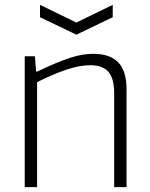

<svg xmlns="http://www.w3.org/2000/svg" viewBox="-20 -772 620 792"><path d="M145 -752 295 -679 445 -752V-701L295 -629L145 -701ZM82 -540H124L129 -477H134Q174 -496 207 -510Q240 -524 267.5 -533Q295 -542 318.5 -546Q342 -550 365 -550Q433 -550 467.5 -515Q502 -480 502 -403V0H451V-386Q451 -449 427 -476Q403 -503 352 -503Q308 -503 252 -484Q196 -465 133 -433V0H82Z"/></svg>

Font: Encode Sans Normal
Style: ExtraLight
Weight: 200
Designer: Pablo Impallari, Andres Torresi
Foundry: Pablo Impallari, Andres Torresi
Version: Version 1.000; ttfautohint (v1.00) -l 8 -r 50 -G 200 -x 14 -